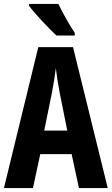

<svg xmlns="http://www.w3.org/2000/svg" viewBox="-20 -953 566 973"><path d="M276 -933H127V-924C153 -887 231 -805 266 -773H359V-786C337 -818 295 -892 276 -933ZM380 0H526L350 -714H174L0 0H147L184 -172H343ZM283 -480 321 -291H204L243 -482C252 -528 259 -573 263 -608C267 -572 274 -527 283 -480Z"/></svg>

Font: Noto Sans Devanagari ExtraCondensed
Style: Bold
Weight: 700
Width: 2
Designer: Jelle Bosma - Monotype Design Team
Foundry: Monotype Imaging Inc.
Version: Version 2.004